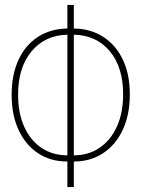

<svg xmlns="http://www.w3.org/2000/svg" viewBox="-20 -745 570 775"><path d="M252 10V-93Q184 -93 133.5 -126.5Q83 -160 55 -220.5Q27 -281 27 -362Q27 -443 54.5 -503Q82 -563 133 -596Q184 -629 252 -630V-725H278V-630Q346 -629 397 -596Q448 -563 476 -504Q504 -445 504 -364Q504 -282 475.5 -221Q447 -160 396 -126.5Q345 -93 278 -93V10ZM252 -118V-605Q162 -603 107.5 -538Q53 -473 53 -363Q53 -289 77.5 -234Q102 -179 147 -148.5Q192 -118 252 -118ZM278 -118Q337 -118 382 -148.5Q427 -179 452 -234.5Q477 -290 477 -364Q477 -474 423 -538.5Q369 -603 278 -605Z"/></svg>

Font: Noto Sans Mono Condensed Thin
Style: Regular
Weight: 100
Width: 3
Designer: Monotype Design Team
Foundry: Monotype Imaging Inc.
Version: Version 2.014; ttfautohint (v1.8.4.7-5d5b)